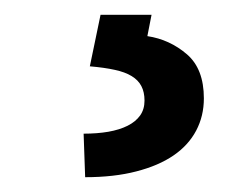

<svg xmlns="http://www.w3.org/2000/svg" viewBox="-20 -23 343 262"><path d="M94.1 159.4Q112.6 159.4 127.8 156.8Q143.1 154.1 154.1 148.6Q165.1 143.1 171.2 134.6Q177.2 126.1 177.2 114.3Q177.2 102.6 172.9 94.5Q168.7 86.3 159.6 80.8Q150.6 75.3 136.5 72.3Q122.5 69.2 102.6 67.5L117.2 -2.8H186.8L181.1 26.3Q211.6 30.9 235.1 51.1Q258.2 71 258.2 111.2Q258.2 135.3 247.7 155.2Q237.2 175.1 216.8 189.1Q196.4 203.1 166 210.9Q135.7 218.8 96.2 218.8Z"/></svg>

Font: Inter P Medium
Style: Regular
Weight: 500
Designer: Rasmus Andersson
Foundry: rsms
Version: Version 3.018;git-588b23468